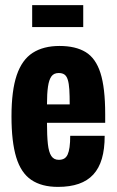

<svg xmlns="http://www.w3.org/2000/svg" viewBox="-20 -720 457 752"><path d="M207 12Q143 12 102.5 -15.5Q62 -43 43.5 -104Q25 -165 25 -264Q25 -365 45.5 -425.5Q66 -486 108 -513Q150 -540 213 -540Q276 -540 315.5 -516Q355 -492 373.5 -434Q392 -376 392 -273V-239H164Q164 -188 167.5 -156Q171 -124 181 -109Q191 -94 210 -94Q223 -94 231.5 -99Q240 -104 245 -115Q250 -126 252.5 -144Q255 -162 255 -188H390Q390 -136 379 -98.5Q368 -61 345.5 -36.5Q323 -12 288.5 0Q254 12 207 12ZM164 -311H253Q253 -346 251.5 -369.5Q250 -393 245.5 -407.5Q241 -422 232.5 -428Q224 -434 210 -434Q191 -434 181.5 -421Q172 -408 168 -381Q164 -354 164 -311ZM106 -614V-700H306V-614Z"/></svg>

Font: Archivo ExtraCondensed ExtraBold
Style: Regular
Weight: 800
Width: 2
Designer: Hector Gatti
Foundry: Omnibus-Type
Version: Version 2.001